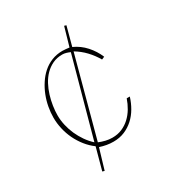

<svg xmlns="http://www.w3.org/2000/svg" viewBox="-153 -624 755 819"><g transform="rotate(-30 224.5 -214.5)"><path d="M366.2 -326.2Q352.1 -359.9 327.4 -387.5Q302.7 -415 269 -430.2L293.9 -522.9L284.2 -525.9L257.8 -434.1Q249.5 -435.1 241 -436Q232.4 -437 224.1 -437Q195.3 -437 170.9 -427.2Q146.5 -417.5 127.2 -400.4Q107.9 -383.3 93.3 -360.8Q78.6 -338.4 68.6 -313Q58.6 -287.6 53.7 -260.7Q48.8 -233.9 48.8 -208.5Q48.8 -181.2 55.2 -153.3Q61.5 -125.5 73.7 -100.1Q85.9 -74.7 103.5 -52.5Q121.1 -30.3 143.6 -13.7L114.3 93.8L124.5 96.7L154.3 -3.4Q170.4 2 186.8 4.9Q203.1 7.8 220.2 7.8Q250.5 7.8 275.4 -2.7Q300.3 -13.2 319.8 -31Q339.4 -48.8 353.5 -73Q367.7 -97.2 376 -124.5H360.8Q353 -101.6 340.6 -80.6Q328.1 -59.6 311 -43.7Q293.9 -27.8 272.5 -18.6Q251 -9.3 224.6 -9.3Q208 -9.3 191.9 -13.2Q175.8 -17.1 160.2 -23.4L264.6 -411.1Q292.5 -394.5 314.5 -371.3Q336.4 -348.1 352.5 -320.3ZM68.8 -208.5Q68.8 -230 72.5 -254.4Q76.2 -278.8 83.5 -302.7Q90.8 -326.7 102.5 -348.6Q114.3 -370.6 130.6 -387.2Q147 -403.8 168 -413.8Q189 -423.8 215.3 -423.8Q225.1 -423.8 234.9 -420.9Q244.6 -418 252.9 -414.1L147.5 -30.8Q129.4 -47.4 115 -68.1Q100.6 -88.9 90.3 -111.8Q80.1 -134.8 74.5 -159.4Q68.8 -184.1 68.8 -208.5Z"/></g></svg>

Font: SaysetthaMai Thin
Style: Regular
Weight: 100
Designer: John M. Durdin
Foundry: Lao Script for Windows
Version: Version 1.101